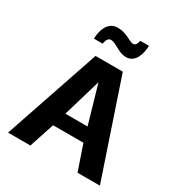

<svg xmlns="http://www.w3.org/2000/svg" viewBox="-213 -1090 1166 1239"><g transform="rotate(30 370.5 -470.0)"><path d="M28.1 0 269.6 -710.9H472.7L712.5 0H545.9L482 -186.6H255.9L194.5 0ZM287.2 -290.8H452.7L370.9 -573.4ZM205.1 -802.4Q205.1 -825.5 210.1 -849.6Q215.1 -873.7 226.5 -894.3Q237.9 -914.9 256.8 -927.6Q275.8 -940.3 303.6 -940.3Q336.6 -940.3 362.5 -930.2Q388.3 -920 407.6 -909.7Q427 -899.4 440.9 -899.4Q451.3 -899.4 458.5 -908.1Q465.8 -916.8 471 -939.8H535.4Q535.4 -918.2 530.6 -894.1Q525.8 -870 515 -849.2Q504.2 -828.4 486.4 -815.4Q468.7 -802.4 442.8 -802.4Q415.9 -802.4 390.6 -814.4Q365.3 -826.4 343.7 -838.6Q322 -850.8 305.1 -850.8Q292.4 -850.8 283.5 -840Q274.7 -829.2 269.2 -802.4Z"/></g></svg>

Font: Comme
Style: Regular
Weight: 400
Designer: Vernon Adams
Foundry: Vernon Adams
Version: Version 1.000;gftools[0.9.27]